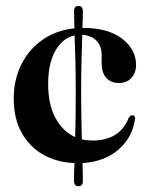

<svg xmlns="http://www.w3.org/2000/svg" viewBox="-20 -560 514 664"><path d="M260.5 -246Q260.5 -203 261.2 -160Q262 -117 263 -78Q280.5 -74 299.5 -74Q395 -74 425.5 -153.5Q433 -162 438.5 -161.5Q448 -160.5 447 -149Q438 -83.5 389 -42Q340 -0.5 265.5 4Q266 24.5 266.2 40.2Q266.5 56 266.5 66.5Q266.5 84 251 84Q236 84 236 65.5Q236 56 236.2 40.2Q236.5 24.5 237.5 4Q176 1.5 128.8 -25.5Q81.5 -52.5 54.5 -101.5Q27.5 -150.5 27.5 -219Q27.5 -284 53.5 -336.5Q79.5 -389 126.8 -422.2Q174 -455.5 237.5 -462Q237 -482 236.5 -497.5Q236 -513 236 -522Q236 -539.5 252 -539.5Q266.5 -539.5 266.5 -521.5Q266.5 -512.5 266.2 -497.8Q266 -483 265 -463.5H266.5Q354 -463.5 402.2 -426.2Q450.5 -389 450.5 -336Q450.5 -308 434.5 -290.5Q418.5 -273 391.5 -273Q363 -273 347.2 -291Q331.5 -309 331.5 -341.5V-371Q331.5 -401 313.5 -419.2Q295.5 -437.5 264.5 -439.5Q263 -398 261.8 -346.8Q260.5 -295.5 260.5 -246ZM146.5 -270.5Q146.5 -198 172.2 -151.2Q198 -104.5 240 -86Q241 -123.5 241.5 -164.2Q242 -205 242 -246Q242 -295 240.8 -345.5Q239.5 -396 238 -437.5Q197 -429 171.8 -385Q146.5 -341 146.5 -270.5Z"/></svg>

Font: Fraunces 72pt S000 SemiBold
Style: Regular
Weight: 600
Version: Version 1.000; ttfautohint (v1.8.3)